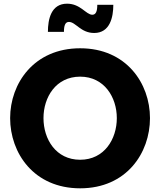

<svg xmlns="http://www.w3.org/2000/svg" viewBox="-20 -1012 869 1042"><path d="M491 -833C577 -833 595 -919 595 -986H508C508 -952 501 -932 481 -932C447 -932 417 -992 344 -992C257 -992 240 -907 240 -839H327C327 -873 334 -893 354 -893C391 -893 418 -833 491 -833ZM415 10C666 10 794 -181 794 -371C794 -559 666 -750 415 -750C164 -750 35 -559 35 -371C35 -181 164 10 415 10ZM415 -145C283 -145 216 -257 216 -371C216 -484 283 -596 415 -596C546 -596 614 -484 614 -371C614 -257 546 -145 415 -145Z"/></svg>

Font: Be Vietnam Pro ExtraBold
Style: Regular
Weight: 800
Designer: Lam Bao, Tony Le, Vietanh Nguyen
Foundry: Yellow Type Foundry
Version: Version 1.002